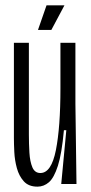

<svg xmlns="http://www.w3.org/2000/svg" viewBox="-20 -688 341 718"><path d="M120 10Q87 10 69 -10Q51 -30 43 -59.5Q35 -89 33.5 -119.5Q32 -150 32 -172V-528H88V-185Q88 -150 90 -117Q92 -84 101 -62.5Q110 -41 131 -41Q172 -41 189 -126.5Q206 -212 206 -357V-528H262V-300L266 0H209L228 -201H219Q211 -113 196.5 -68Q182 -23 163 -6.5Q144 10 120 10ZM172 -576H122L154 -668H221Z"/></svg>

Font: Bricolage Grotesque 48pt Condensed ExtraLight
Style: Regular
Weight: 200
Width: 3
Designer: Mathieu Triay
Foundry: Atelier Triay
Version: Version 1.000; ttfautohint (v1.8.4.7-5d5b);gftools[0.9.32]